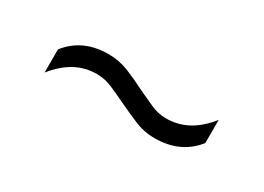

<svg xmlns="http://www.w3.org/2000/svg" viewBox="-18 -586 572 416"><g transform="rotate(30 267.5 -378.0)"><path d="M356 -323.5Q329 -323.5 304.8 -333.8Q280.5 -344 257.5 -355Q237 -365 217.8 -373.2Q198.5 -381.5 179 -381.5Q149.5 -381.5 125 -368.2Q100.5 -355 78.5 -327.5V-385.5Q114.5 -431.5 179 -431.5Q206 -431.5 230.5 -421.5Q255 -411.5 277 -400Q298 -390 317.2 -381.5Q336.5 -373 355.5 -373Q385 -373 410 -386.5Q435 -400 456.5 -427.5V-369.5Q420.5 -323.5 356 -323.5Z"/></g></svg>

Font: Encode Sans Condensed Thin Light
Style: Regular
Weight: 300
Version: Version 3.002